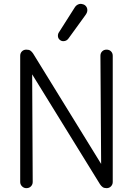

<svg xmlns="http://www.w3.org/2000/svg" viewBox="-20 -968 691 998"><path d="M117 10Q104 10 94.5 0.5Q85 -9 85 -22V-678Q85 -692 94 -701Q103 -710 117 -710Q131 -710 138.5 -704.5Q146 -699 152 -690L518 -96L506 -72L502 -678Q502 -692 511 -701Q520 -710 534 -710Q548 -710 557 -701Q566 -692 566 -678V-22Q566 -9 557 0.5Q548 10 534 10Q521 10 513.5 4.5Q506 -1 500 -10L121 -624L147 -623L150 -22Q150 -9 141 0.5Q132 10 117 10ZM309 -754Q298 -754 289.5 -762Q281 -770 281 -782Q281 -793 287 -801L369 -930Q376 -941 387.5 -945.5Q399 -950 410 -946Q420 -944 427 -935.5Q434 -927 434 -915Q434 -909 431.5 -902.5Q429 -896 423 -888L336 -768Q326 -754 309 -754Z"/></svg>

Font: National Park Light
Style: Regular
Weight: 300
Designer: Andrea Herstowski, Ben Hoepner
Version: Version 1.009